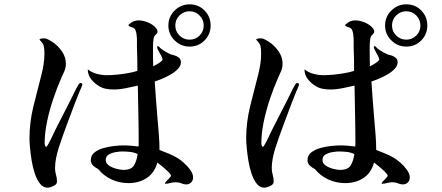

<svg xmlns="http://www.w3.org/2000/svg" viewBox="-20 -842 2040 886"><path d="M615 -131Q599 -139 580.5 -141Q562 -143 544 -143Q532 -143 514 -140Q496 -137 482 -129Q468 -121 468 -104Q468 -88 483 -78Q498 -68 517.5 -63Q537 -58 549 -58Q586 -58 598.5 -79Q611 -100 615 -131ZM920 -724Q920 -751 901 -770.5Q882 -790 855 -790Q828 -790 808.5 -771Q789 -752 789 -724Q789 -697 808.5 -678Q828 -659 855 -659Q882 -659 901 -678Q920 -697 920 -724ZM360 -450Q360 -449 359.5 -448.5Q359 -448 359 -448Q357 -441 354 -435Q351 -429 348 -422Q342 -408 336.5 -393Q331 -378 325 -364Q306 -313 287 -262.5Q268 -212 251 -160Q244 -138 239 -113.5Q234 -89 234 -66Q234 -50 238.5 -35Q243 -20 243 -4Q243 9 226.5 16.5Q210 24 199 24Q179 24 164.5 5.5Q150 -13 140.5 -41.5Q131 -70 126 -101.5Q121 -133 118.5 -160Q116 -187 116 -201Q116 -277 134 -350.5Q152 -424 171 -496Q177 -519 181 -544Q185 -569 185 -593Q185 -617 182 -629.5Q179 -642 162 -659Q165 -664 173 -664.5Q181 -665 186 -665Q193 -665 204 -659Q215 -653 221 -649Q246 -633 265 -606Q284 -579 284 -548Q284 -530 277 -513.5Q270 -497 262 -480Q243 -437 225.5 -385Q208 -333 197 -280Q186 -227 186 -180Q186 -178 187.5 -171.5Q189 -165 193 -165Q196 -165 198 -169Q200 -173 201 -174Q211 -191 219.5 -209.5Q228 -228 237 -246L307 -383Q310 -389 317.5 -404.5Q325 -420 332.5 -434.5Q340 -449 343 -453Q347 -459 352 -459Q360 -459 360 -450ZM871 -23Q871 -9 862 0Q853 9 839 9Q828 9 816.5 4Q805 -1 791 -1Q778 -1 765.5 2.5Q753 6 745 6Q741 6 741 4Q741 1 748 -6Q755 -13 762 -20.5Q769 -28 769 -31Q769 -37 755.5 -50Q742 -63 727 -75.5Q712 -88 706 -92Q693 -44 657 -20.5Q621 3 573 3Q532 3 495.5 -13.5Q459 -30 433 -62Q420 -68 409.5 -78Q399 -88 399 -103Q399 -125 416 -138.5Q433 -152 458.5 -159Q484 -166 509 -168.5Q534 -171 550 -171Q567 -171 585 -169.5Q603 -168 619 -166Q620 -170 620 -173.5Q620 -177 620 -181Q620 -248 618.5 -314Q617 -380 616 -447Q590 -441 560.5 -435Q531 -429 503 -429Q486 -429 468 -432.5Q450 -436 435 -446Q415 -458 400 -477.5Q385 -497 385 -522Q404 -507 427.5 -501Q451 -495 473 -495Q493 -495 519 -497.5Q545 -500 570.5 -504.5Q596 -509 614 -515Q614 -542 613.5 -569.5Q613 -597 612 -624Q612 -639 612 -654Q612 -669 610 -684Q608 -698 604 -705.5Q600 -713 586 -717Q584 -718 578.5 -720Q573 -722 573 -725Q573 -727 574.5 -728.5Q576 -730 577 -731Q596 -748 619 -748Q640 -748 664 -738Q688 -728 701 -711Q703 -709 705 -704.5Q707 -700 707 -698Q707 -689 699 -682.5Q691 -676 689 -665Q686 -649 686 -625.5Q686 -602 686 -585Q686 -573 686.5 -560.5Q687 -548 687 -536Q691 -538 701 -543.5Q711 -549 720.5 -556Q730 -563 730 -568Q730 -573 724 -584.5Q718 -596 711.5 -607.5Q705 -619 705 -624Q705 -629 708 -629Q712 -629 715.5 -625Q719 -621 721 -619Q731 -611 749 -600.5Q767 -590 780 -588Q793 -585 804 -577Q815 -569 815 -555Q815 -539 801.5 -524.5Q788 -510 768 -498.5Q748 -487 727.5 -478.5Q707 -470 694 -466Q697 -423 700 -380Q703 -337 707 -293Q710 -258 713 -221.5Q716 -185 716 -150Q737 -142 757.5 -133.5Q778 -125 797 -114Q811 -106 828 -91Q845 -76 858 -58Q871 -40 871 -23ZM952 -724Q952 -684 924 -655.5Q896 -627 855 -627Q815 -627 786 -655.5Q757 -684 757 -724Q757 -765 786 -793.5Q815 -822 855 -822Q896 -822 924 -793.5Q952 -765 952 -724Z M1615 -131Q1599 -139 1580.5 -141Q1562 -143 1544 -143Q1532 -143 1514 -140Q1496 -137 1482 -129Q1468 -121 1468 -104Q1468 -88 1483 -78Q1498 -68 1517.5 -63Q1537 -58 1549 -58Q1586 -58 1598.5 -79Q1611 -100 1615 -131ZM1920 -724Q1920 -751 1901 -770.5Q1882 -790 1855 -790Q1828 -790 1808.5 -771Q1789 -752 1789 -724Q1789 -697 1808.5 -678Q1828 -659 1855 -659Q1882 -659 1901 -678Q1920 -697 1920 -724ZM1360 -450Q1360 -449 1359.5 -448.5Q1359 -448 1359 -448Q1357 -441 1354 -435Q1351 -429 1348 -422Q1342 -408 1336.5 -393Q1331 -378 1325 -364Q1306 -313 1287 -262.5Q1268 -212 1251 -160Q1244 -138 1239 -113.5Q1234 -89 1234 -66Q1234 -50 1238.5 -35Q1243 -20 1243 -4Q1243 9 1226.5 16.5Q1210 24 1199 24Q1179 24 1164.5 5.5Q1150 -13 1140.5 -41.5Q1131 -70 1126 -101.5Q1121 -133 1118.5 -160Q1116 -187 1116 -201Q1116 -277 1134 -350.5Q1152 -424 1171 -496Q1177 -519 1181 -544Q1185 -569 1185 -593Q1185 -617 1182 -629.5Q1179 -642 1162 -659Q1165 -664 1173 -664.5Q1181 -665 1186 -665Q1193 -665 1204 -659Q1215 -653 1221 -649Q1246 -633 1265 -606Q1284 -579 1284 -548Q1284 -530 1277 -513.5Q1270 -497 1262 -480Q1243 -437 1225.5 -385Q1208 -333 1197 -280Q1186 -227 1186 -180Q1186 -178 1187.5 -171.5Q1189 -165 1193 -165Q1196 -165 1198 -169Q1200 -173 1201 -174Q1211 -191 1219.5 -209.5Q1228 -228 1237 -246L1307 -383Q1310 -389 1317.5 -404.5Q1325 -420 1332.5 -434.5Q1340 -449 1343 -453Q1347 -459 1352 -459Q1360 -459 1360 -450ZM1871 -23Q1871 -9 1862 0Q1853 9 1839 9Q1828 9 1816.5 4Q1805 -1 1791 -1Q1778 -1 1765.5 2.5Q1753 6 1745 6Q1741 6 1741 4Q1741 1 1748 -6Q1755 -13 1762 -20.5Q1769 -28 1769 -31Q1769 -37 1755.5 -50Q1742 -63 1727 -75.5Q1712 -88 1706 -92Q1693 -44 1657 -20.5Q1621 3 1573 3Q1532 3 1495.5 -13.5Q1459 -30 1433 -62Q1420 -68 1409.5 -78Q1399 -88 1399 -103Q1399 -125 1416 -138.5Q1433 -152 1458.5 -159Q1484 -166 1509 -168.5Q1534 -171 1550 -171Q1567 -171 1585 -169.5Q1603 -168 1619 -166Q1620 -170 1620 -173.5Q1620 -177 1620 -181Q1620 -248 1618.5 -314Q1617 -380 1616 -447Q1590 -441 1560.5 -435Q1531 -429 1503 -429Q1486 -429 1468 -432.5Q1450 -436 1435 -446Q1415 -458 1400 -477.5Q1385 -497 1385 -522Q1404 -507 1427.5 -501Q1451 -495 1473 -495Q1493 -495 1519 -497.5Q1545 -500 1570.5 -504.5Q1596 -509 1614 -515Q1614 -542 1613.5 -569.5Q1613 -597 1612 -624Q1612 -639 1612 -654Q1612 -669 1610 -684Q1608 -698 1604 -705.5Q1600 -713 1586 -717Q1584 -718 1578.5 -720Q1573 -722 1573 -725Q1573 -727 1574.5 -728.5Q1576 -730 1577 -731Q1596 -748 1619 -748Q1640 -748 1664 -738Q1688 -728 1701 -711Q1703 -709 1705 -704.5Q1707 -700 1707 -698Q1707 -689 1699 -682.5Q1691 -676 1689 -665Q1686 -649 1686 -625.5Q1686 -602 1686 -585Q1686 -573 1686.5 -560.5Q1687 -548 1687 -536Q1691 -538 1701 -543.5Q1711 -549 1720.5 -556Q1730 -563 1730 -568Q1730 -573 1724 -584.5Q1718 -596 1711.5 -607.5Q1705 -619 1705 -624Q1705 -629 1708 -629Q1712 -629 1715.5 -625Q1719 -621 1721 -619Q1731 -611 1749 -600.5Q1767 -590 1780 -588Q1793 -585 1804 -577Q1815 -569 1815 -555Q1815 -539 1801.5 -524.5Q1788 -510 1768 -498.5Q1748 -487 1727.5 -478.5Q1707 -470 1694 -466Q1697 -423 1700 -380Q1703 -337 1707 -293Q1710 -258 1713 -221.5Q1716 -185 1716 -150Q1737 -142 1757.5 -133.5Q1778 -125 1797 -114Q1811 -106 1828 -91Q1845 -76 1858 -58Q1871 -40 1871 -23ZM1952 -724Q1952 -684 1924 -655.5Q1896 -627 1855 -627Q1815 -627 1786 -655.5Q1757 -684 1757 -724Q1757 -765 1786 -793.5Q1815 -822 1855 -822Q1896 -822 1924 -793.5Q1952 -765 1952 -724Z"/></svg>

Font: Kaisei HarunoUmi Medium
Style: Regular
Weight: 500
Designer: Font-Kai, 金井和夫
Foundry: KAZUO KANAI
Version: Version 5.003